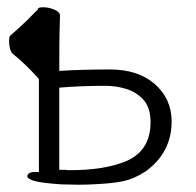

<svg xmlns="http://www.w3.org/2000/svg" viewBox="-20 -497 540 528"><path d="M15 -349Q5 -359 5 -386Q5 -394 7 -398L33 -421Q48 -434 84 -471V-472Q84 -477 99 -477Q114 -477 129.5 -470.5Q145 -464 145 -454Q145 -442 144 -417.5Q143 -393 143 -307V-302Q205 -306 282.5 -306Q360 -306 406 -265.5Q452 -225 452 -163Q452 -78 381 -26Q347 -4 315 2Q289 7 252 9Q223 11 197 11L149 10Q90 6 72.5 0Q55 -6 55 -12Q55 -17 60 -20.5Q65 -24 74 -24H87V-280Q45 -326 15 -349ZM172 -29Q260 -29 317 -50Q394 -77 394 -161Q394 -201 374.5 -222.5Q355 -244 327 -252.5Q299 -261 271 -261Q202 -261 143 -256V-30H159Q165 -29 172 -29Z"/></svg>

Font: Moon Stars Kai T HW Light
Style: Regular
Weight: 300
Designer: GuiWonder
Version: Version 1.101